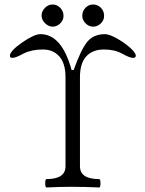

<svg xmlns="http://www.w3.org/2000/svg" viewBox="-20 -827 644 850"><path d="M392.1 -709Q373.5 -709 358.9 -723.6Q344.2 -738.3 344.2 -757.8Q344.2 -777.3 358.2 -792.2Q372.1 -807.1 392.1 -807.1Q412.1 -807.1 426.5 -792.7Q440.9 -778.3 440.9 -756.8Q440.9 -737.3 426 -723.1Q411.1 -709 392.1 -709ZM212.9 -709Q195.3 -709 179.7 -723.9Q164.1 -738.8 164.1 -757.8Q164.1 -776.9 178.7 -792Q193.4 -807.1 212.9 -807.1Q232.4 -807.1 246.8 -792.2Q261.2 -777.3 261.2 -756.8Q261.2 -737.8 246.6 -723.4Q231.9 -709 212.9 -709ZM186 2.9Q180.2 2.9 180.2 -15.6Q180.2 -34.2 186 -34.2Q270 -34.2 270 -90.8V-484.9Q270 -546.4 242.7 -577.1Q215.3 -607.9 169.9 -607.9Q119.6 -607.9 84 -589.8Q49.8 -570.8 35.2 -570.8Q23.9 -570.8 23.9 -580.1Q23.9 -601.1 77.4 -638.4Q130.9 -675.8 159.2 -675.8Q253.4 -675.8 296.9 -517.1H306.2Q338.9 -608.9 366.7 -642.3Q394.5 -675.8 444.8 -675.8Q462.4 -675.8 495.4 -658Q528.3 -640.1 554.7 -616.9Q581.1 -593.8 581.1 -580.1Q581.1 -570.8 568.8 -570.8Q554.2 -570.8 520 -589.8Q487.3 -607.9 439.9 -607.9Q390.1 -607.9 362.1 -577.6Q334 -547.4 334 -484.9V-90.8Q334 -34.2 418.9 -34.2Q424.8 -34.2 424.8 -15.6Q424.8 2.9 418.9 2.9Q354.5 0 296.9 0Q244.6 0 186 2.9Z"/></svg>

Font: Junicode SmCond Light
Style: Regular
Weight: 300
Width: 4
Designer: Peter S. Baker
Version: Version 2.206